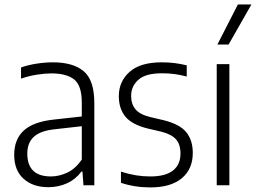

<svg xmlns="http://www.w3.org/2000/svg" viewBox="-20 -828 1144 858"><path d="M196 8.5Q127 8.5 85.2 -29.2Q43.5 -67 43.5 -136Q43.5 -206 86.8 -245.2Q130 -284.5 223.5 -294L345.5 -307.5V-369Q345.5 -446.5 311 -473.2Q276.5 -500 210.5 -500Q181.5 -500 145.8 -494.5Q110 -489 74 -476.5V-526.5Q104.5 -537.5 143.2 -543.5Q182 -549.5 216 -549.5Q306.5 -549.5 354 -509.8Q401.5 -470 401.5 -367V0H353L348.5 -61.5H344Q318.5 -27 280 -9.2Q241.5 8.5 196 8.5ZM102 -142Q102 -39.5 207.5 -39.5Q243 -39.5 279.8 -56.2Q316.5 -73 345.5 -115V-264L226 -250.5Q161 -244 131.5 -217Q102 -190 102 -142Z M651.5 9.5Q582 9.5 520.5 -11V-61Q557 -49.5 588.2 -44.5Q619.5 -39.5 651.5 -39.5Q719.5 -39.5 753 -66Q786.5 -92.5 786.5 -141.5Q786.5 -184.5 765.2 -206.8Q744 -229 699 -240L639 -254Q569 -271.5 540 -307.2Q511 -343 511 -398.5Q511 -464 559 -506.8Q607 -549.5 702.5 -549.5Q733.5 -549.5 761 -546Q788.5 -542.5 814.5 -536V-486Q784.5 -494 758.5 -497.2Q732.5 -500.5 703.5 -500.5Q630 -500.5 598 -471.2Q566 -442 566 -400Q566 -362.5 585.8 -339.2Q605.5 -316 651 -305L710.5 -291Q783.5 -273 812.5 -237Q841.5 -201 841.5 -144.5Q841.5 -72.5 792.5 -31.5Q743.5 9.5 651.5 9.5Z M948.5 0V-541.5H1005V0ZM951.5 -629 1043 -808H1103.5L1001.5 -629Z"/></svg>

Font: Encode Sans Semi Condensed Light
Style: Regular
Weight: 300
Width: 4
Designer: Multiple Designers
Foundry: Impallari Type
Version: Version 3.000; ttfautohint (v1.8.3) -l 8 -r 50 -G 200 -x 14 